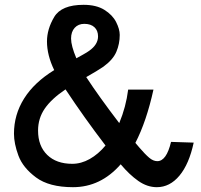

<svg xmlns="http://www.w3.org/2000/svg" viewBox="-20 -765 836 797"><path d="M784 -173Q765 -84 725 -36Q685 12 631 12Q591 12 554 -14Q517 -40 481 -83Q398 12 283 12Q184 12 129.5 -28.5Q75 -69 56.5 -119Q38 -169 38 -210Q38 -289 80 -356Q122 -423 205 -474Q175 -536 175 -593Q175 -644 205 -694.5Q235 -745 327 -745Q380 -745 413.5 -724Q447 -703 462 -673.5Q477 -644 477 -620Q477 -583 463 -550Q449 -517 409 -488Q384 -471 338 -445Q391 -364 475 -254Q503 -321 512 -393H617Q588 -261 542 -172Q541 -173 558 -153Q582 -125 599 -110.5Q616 -96 633 -96Q671 -96 690 -176ZM275 -605Q275 -575 297 -523Q306 -528 324 -538Q342 -548 350 -554Q387 -580 387 -614Q387 -638 372 -652Q357 -666 330 -666Q305 -666 290 -649.5Q275 -633 275 -605ZM418 -161Q330 -276 252 -394Q194 -355 166 -314.5Q138 -274 138 -223Q138 -159 176 -122Q214 -85 280 -85Q317 -85 352.5 -105Q388 -125 418 -161Z"/></svg>

Font: Shippori Antique
Style: Regular
Weight: 400
Designer: FONTDASU
Foundry: FONTDASU / Google Inc. / but / Adobe
Version: Version 2.001